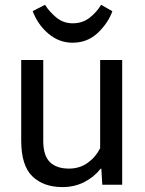

<svg xmlns="http://www.w3.org/2000/svg" viewBox="-20 -761 596 791"><path d="M67.4 -182.1Q67.4 -78.6 113.5 -34.4Q159.7 9.8 237.3 9.8Q286.1 9.8 326.4 -10.5Q366.7 -30.8 394.5 -65.9H397.5L401.4 0H483.4V-513.7H392.6V-150.4Q374 -113.3 340.8 -89.8Q307.6 -66.4 264.2 -66.4Q213.4 -66.4 185.8 -93Q158.2 -119.6 158.2 -181.2V-513.7H67.4ZM396.5 -741.2Q378.9 -711.4 349.6 -688.2Q320.3 -665 279.3 -665Q240.7 -665 211.7 -689.2Q182.6 -713.4 165.5 -741.2L114.7 -715.3Q135.3 -659.7 179.4 -622.3Q223.6 -585 278.8 -585Q340.3 -585 383.1 -625.7Q425.8 -666.5 442.9 -714.8Z"/></svg>

Font: Roboto Flex
Style: Regular
Weight: 400
Designer: Berlow after Robertson
Foundry: Google
Version: Version 3.200;gftools[0.9.32]